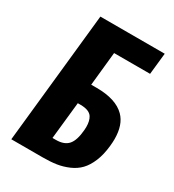

<svg xmlns="http://www.w3.org/2000/svg" viewBox="-193 -920 935 1031"><g transform="rotate(30 274.5 -405.0)"><path d="M226.6 -116.7H247.6Q299.3 -116.7 323.7 -144.8Q348.1 -172.9 353.5 -238.3Q354.5 -249 354.5 -258.3Q354.5 -295.9 340.3 -318.4Q322.8 -345.7 269.5 -346.2H251ZM38.6 0 123.5 -809.6H522.5L508.3 -676.8H285.2L263.7 -468.3H297.4Q417.5 -468.3 473.1 -412.1Q518.6 -366.2 518.6 -277.8Q518.6 -257.8 516.1 -234.9Q510.3 -177.7 492.7 -135.5Q475.1 -93.3 450.4 -67.6Q425.8 -42 390.1 -26.6Q354.5 -11.2 317.9 -5.6Q281.2 0 233.9 0Z"/></g></svg>

Font: Oswald
Style: Bold
Weight: 700
Designer: Vernon Adams
Foundry: Vernon Adams
Version: 3.0; ttfautohint (v0.94.23-7a4d-dirty) -l 8 -r 50 -G 200 -x 